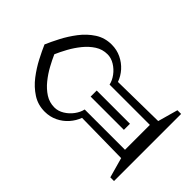

<svg xmlns="http://www.w3.org/2000/svg" viewBox="-225 -942 1071 1071"><g transform="rotate(-45 310.5 -406.5)"><path d="M46.1 0H575.5V-29.2L457 -62.3L452.5 -375.4Q486.4 -387.5 514.3 -412.2Q542.1 -437 558.8 -471.7Q575.5 -506.3 575.5 -547.1Q575.5 -601.1 547.8 -643.9Q520 -686.8 477.7 -719.2Q435.3 -751.6 390.3 -774.9Q345.2 -798.3 310.8 -813Q276.5 -798.3 231.4 -774.9Q186.4 -751.6 144 -719.2Q101.7 -686.8 73.9 -643.9Q46.1 -601.1 46.1 -547.1Q46.1 -506.3 62.8 -471.7Q79.5 -437 107.7 -412.2Q135.8 -387.5 169.2 -375.4L164.7 -62.3L46.1 -29.2ZM409 -80H212.7V-397.9Q185.8 -403.8 160.1 -422.8Q134.4 -441.8 117.7 -469.1Q101 -496.3 101 -525.7Q101 -564.9 121.8 -597.4Q142.7 -629.9 175.3 -656.3Q207.8 -682.7 244.1 -702.5Q280.3 -722.2 310.8 -735.5Q341.6 -722.2 377.7 -702.5Q413.8 -682.7 446.4 -656.3Q479 -629.9 499.9 -597.4Q520.7 -564.9 520.7 -525.7Q520.7 -496.3 504 -469.1Q487.3 -441.8 461.7 -422.8Q436.2 -403.8 409 -397.9ZM287 -425.3V-163H334.9V-425.3Z"/></g></svg>

Font: Pinar-VF
Style: Regular
Weight: 300
Designer: Amin Abedi
Version: Version 3.0